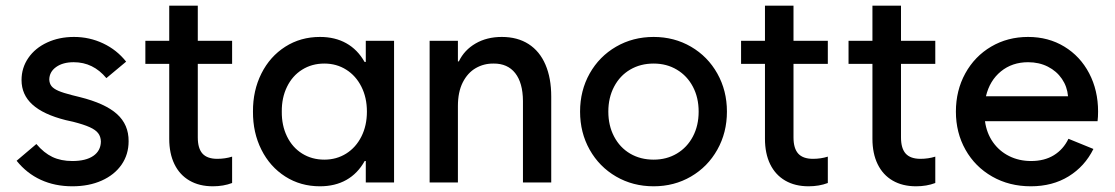

<svg xmlns="http://www.w3.org/2000/svg" viewBox="-20 -649 3966 683"><path d="M39.1 -77.1 109.4 -136.7Q136.2 -105 166.5 -90.6Q196.8 -76.2 237.3 -76.2Q285.6 -76.2 312 -94.5Q338.4 -112.8 338.9 -145.5Q338.4 -163.1 329.3 -175Q320.3 -187 299.3 -196.5Q278.3 -206.1 240.2 -215.8L213.9 -221.7Q134.3 -241.7 95.5 -276.9Q56.6 -312 56.6 -364.3Q56.6 -407.7 80.8 -442.9Q105 -478 147.7 -497.8Q190.4 -517.6 243.2 -517.6Q298.3 -517.6 346.9 -494.6Q395.5 -471.7 428.7 -429.7L358.4 -371.1Q311.5 -427.7 242.2 -427.7Q203.6 -427.7 179.7 -410.6Q155.8 -393.6 155.3 -366.2Q155.8 -352.1 163.1 -342.8Q170.4 -333.5 187.7 -325.9Q205.1 -318.4 236.3 -310.5L263.7 -303.7Q354 -281.2 396 -243.4Q438 -205.6 437.5 -146.5Q437.5 -99.6 412.4 -63.2Q387.2 -26.9 341.8 -6.6Q296.4 13.7 237.3 13.7Q175.3 13.7 125.2 -9.3Q75.2 -32.2 39.1 -77.1Z M497.1 -503.9H582V-628.9H683.6V-503.9H805.7V-421.9H683.6V-160.2Q683.6 -121.1 700.4 -102.5Q717.3 -84 752.9 -84Q780.8 -84 805.7 -91.8V2Q774.9 13.7 737.3 13.7Q689 13.7 654.1 -6.6Q619.1 -26.9 600.6 -64.9Q582 -103 582 -155.3V-421.9H497.1Z M1285.2 -252Q1285.2 -301.8 1265.6 -340.6Q1246.1 -379.4 1211.7 -401.1Q1177.2 -422.9 1133.8 -422.9Q1089.4 -422.9 1054.7 -401.1Q1020 -379.4 1001 -340.3Q981.9 -301.3 982.4 -252Q981.9 -202.6 1001 -163.6Q1020 -124.5 1054.7 -102.8Q1089.4 -81.1 1133.8 -81.1Q1177.2 -81.1 1211.7 -102.8Q1246.1 -124.5 1265.6 -163.3Q1285.2 -202.1 1285.2 -252ZM1281.2 0V-76.2H1277.3Q1252.4 -31.7 1212.2 -9Q1171.9 13.7 1118.2 13.7Q1049.3 13.7 994.9 -21Q940.4 -55.7 909.9 -116.5Q879.4 -177.2 879.9 -252Q879.4 -326.7 909.9 -387.5Q940.4 -448.2 994.9 -482.9Q1049.3 -517.6 1118.2 -517.6Q1171.9 -517.6 1211.9 -495.1Q1252 -472.7 1276.9 -428.7H1281.2V-503.9H1381.8V0Z M1508.3 -503.9H1608.9V-430.7H1612.3Q1631.8 -471.2 1671.9 -494.4Q1711.9 -517.6 1765.1 -517.6Q1820.8 -517.6 1860.4 -492.2Q1899.9 -466.8 1920.4 -418.9Q1940.9 -371.1 1940.9 -305.7V0H1840.3V-290Q1839.8 -354.5 1812.7 -388.9Q1785.6 -423.3 1735.8 -422.9Q1701.2 -423.3 1672.4 -406.7Q1643.6 -390.1 1626.2 -356Q1608.9 -321.8 1608.9 -271.5V0H1508.3Z M2043.5 -252Q2043.5 -326.7 2077.6 -387.5Q2111.8 -448.2 2171.6 -482.9Q2231.4 -517.6 2305.2 -517.6Q2378.4 -517.6 2438 -482.9Q2497.6 -448.2 2531.7 -387.5Q2565.9 -326.7 2565.9 -252Q2565.9 -177.2 2531.7 -116.5Q2497.6 -55.7 2438 -21Q2378.4 13.7 2305.2 13.7Q2231.4 13.7 2171.6 -21Q2111.8 -55.7 2077.6 -116.5Q2043.5 -177.2 2043.5 -252ZM2465.3 -252Q2465.3 -301.8 2444.8 -340.6Q2424.3 -379.4 2387.9 -401.1Q2351.6 -422.9 2305.2 -422.9Q2258.3 -422.9 2221.7 -401.4Q2185.1 -379.9 2164.6 -340.8Q2144 -301.8 2144 -252Q2144 -202.1 2164.6 -163.1Q2185.1 -124 2221.7 -102.5Q2258.3 -81.1 2305.2 -81.1Q2351.6 -81.1 2387.9 -102.8Q2424.3 -124.5 2444.8 -163.3Q2465.3 -202.1 2465.3 -252Z M2616.2 -503.9H2701.2V-628.9H2802.7V-503.9H2924.8V-421.9H2802.7V-160.2Q2802.7 -121.1 2819.6 -102.5Q2836.4 -84 2872.1 -84Q2899.9 -84 2924.8 -91.8V2Q2894 13.7 2856.4 13.7Q2808.1 13.7 2773.2 -6.6Q2738.3 -26.9 2719.7 -64.9Q2701.2 -103 2701.2 -155.3V-421.9H2616.2Z M2998.5 -503.9H3083.5V-628.9H3185.1V-503.9H3307.1V-421.9H3185.1V-160.2Q3185.1 -121.1 3201.9 -102.5Q3218.8 -84 3254.4 -84Q3282.2 -84 3307.1 -91.8V2Q3276.4 13.7 3238.8 13.7Q3190.4 13.7 3155.5 -6.6Q3120.6 -26.9 3102.1 -64.9Q3083.5 -103 3083.5 -155.3V-421.9H2998.5Z M3380.4 -252Q3380.4 -327.1 3413.8 -387.9Q3447.3 -448.7 3505.9 -483.2Q3564.5 -517.6 3637.2 -517.6Q3709.5 -517.6 3766.1 -483.2Q3822.8 -448.7 3854.5 -388.2Q3886.2 -327.6 3886.2 -252Q3886.2 -232.9 3884.3 -217.8H3483.9Q3489.7 -175.3 3512.2 -143.3Q3534.7 -111.3 3569.8 -93.8Q3605 -76.2 3647.9 -76.2Q3695.3 -76.2 3729 -96.9Q3762.7 -117.7 3780.8 -155.3L3869.6 -119.1Q3838.9 -57.1 3781.5 -21.7Q3724.1 13.7 3647 13.7Q3570.3 13.7 3509.5 -21Q3448.7 -55.7 3414.6 -116.2Q3380.4 -176.8 3380.4 -252ZM3779.3 -306.6Q3776.4 -340.8 3757.6 -368.4Q3738.8 -396 3707.5 -411.9Q3676.3 -427.7 3637.2 -427.7Q3580.6 -427.7 3540.5 -395Q3500.5 -362.3 3487.3 -306.6Z"/></svg>

Font: Wanted Sans Medium
Style: Regular
Weight: 500
Designer: Original Design by Kil Hyung-jin and Kang Hanbin, Wanted Lab, Inc; Hangeul from Source Han Sans by Jang Soo-young and Ka
Foundry: Wanted Lab, Inc.
Version: Version 1.001